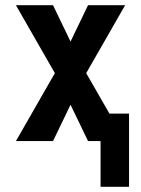

<svg xmlns="http://www.w3.org/2000/svg" viewBox="-20 -540 540 735"><path d="M365 175V0H317L250 -139L183 0H41L190 -260L41 -520H183L250 -381L317 -520H459L310 -260L399 -105H474V175Z"/></svg>

Font: Iosevka SS04 Extrabold
Style: Regular
Weight: 800
Monospace: yes
Designer: Belleve Invis
Foundry: Belleve Invis
Version: Version 19.0.0; ttfautohint (v1.8.4)